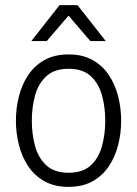

<svg xmlns="http://www.w3.org/2000/svg" viewBox="-20 -720 534 748"><path d="M42 -250Q42 -298 53.5 -344Q65 -390 89.5 -427Q114 -464 153 -486Q192 -508 247 -508Q302 -508 341 -486Q380 -464 404.5 -427Q429 -390 440.5 -344Q452 -298 452 -250Q452 -202 440.5 -156Q429 -110 404.5 -73Q380 -36 341 -14Q302 8 247 8Q192 8 153 -14Q114 -36 89.5 -73Q65 -110 53.5 -156Q42 -202 42 -250ZM104 -250Q104 -198 116.5 -151.5Q129 -105 160.5 -76Q192 -47 247 -47Q303 -47 334 -76Q365 -105 377.5 -151.5Q390 -198 390 -250Q390 -302 377.5 -348Q365 -394 334 -423Q303 -452 247 -452Q192 -452 160.5 -423Q129 -394 116.5 -348Q104 -302 104 -250ZM282 -700 392 -560H332L247 -659L162 -560H102L212 -700Z"/></svg>

Font: Epunda Sans Light
Style: Regular
Weight: 300
Designer: Simon Atzbach
Foundry: typofactur
Version: Version 2.204; ttfautohint (v1.8.4.7-5d5b)